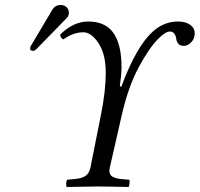

<svg xmlns="http://www.w3.org/2000/svg" viewBox="-20 -744 797 766"><path d="M340.8 -75.2 382.8 -286.1Q401.9 -381.3 401.9 -454.1Q401.9 -528.3 373 -571.8Q344.2 -615.2 313 -615.2Q272 -615.2 232.9 -586.9Q221.7 -590.8 220.2 -606Q272 -657.7 331.1 -658.2Q396 -658.2 428.2 -618.2Q465.3 -571.3 464.8 -475.1Q464.8 -447.3 458 -399.9L463.9 -397.9Q523.9 -559.1 589.8 -618.2Q634.8 -658.2 689.9 -658.2Q720.7 -658.2 738.8 -645Q756.8 -631.8 756.8 -610.8Q756.8 -589.8 742.9 -575.4Q729 -561 713.9 -561Q697.8 -561 690.9 -570.1Q684.1 -579.1 683.1 -589.6Q682.1 -600.1 676 -609.1Q669.9 -618.2 657.2 -618.2Q640.1 -618.2 609.9 -587.9Q574.7 -552.2 533 -474.9Q491.2 -397.5 464.4 -278.8L418 -75.2Q413.1 -54.2 423.1 -43.7Q433.1 -33.2 461.9 -29.8L496.1 -26.9Q498 -22.9 496.6 -12Q495.1 -1 493.2 2Q405.3 0 366.2 0Q336.4 0 246.1 2Q243.2 -4.9 244.1 -14.4Q245.1 -23.9 248 -26.9L278.8 -29.8Q308.6 -32.7 322.3 -43Q335.9 -53.2 340.8 -75.2ZM222.2 -724.1Q236.3 -724.1 245.6 -715.1Q254.9 -706.1 254.9 -692.9Q254.9 -688 253.9 -686Q252 -677.2 245.1 -670.9L126 -548.8Q118.2 -541 112.8 -541Q99.6 -541 100.1 -551.8Q100.1 -553.7 101.1 -555.2Q101.1 -558.1 105 -564L189.9 -707Q201.2 -724.1 222.2 -724.1Z"/></svg>

Font: Linux Libertine
Style: Italic
Weight: 400
Italic angle: -12°
Designer: Philipp H. Poll
Foundry: Philipp H. Poll
Version: Version 5.1.6 ; ttfautohint (v0.9)